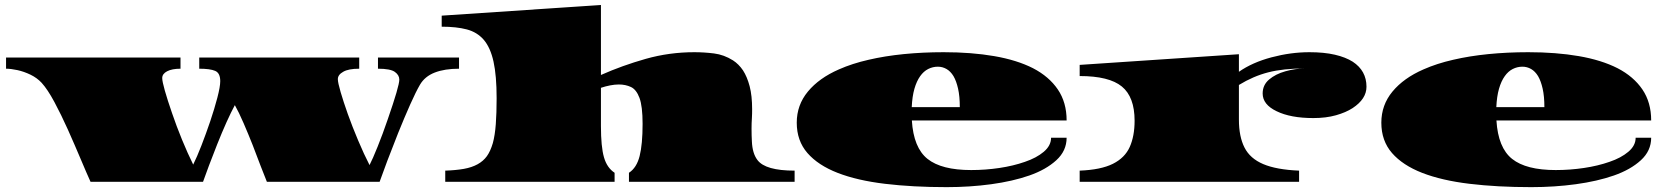

<svg xmlns="http://www.w3.org/2000/svg" viewBox="-20 -748 6863 790"><path d="M352.5 0Q335.9 -36.6 312.5 -92.3Q289.1 -147.9 259.3 -214.8Q231.9 -275.9 203.9 -328.1Q175.8 -380.4 151.4 -407.2Q132.3 -427.7 105.5 -440.7Q78.6 -453.6 51.8 -459.5Q24.9 -465.3 4.9 -465.3V-511.2H722.7V-465.3Q688 -465.3 667.7 -454.8Q647.5 -444.3 647.5 -426.8Q647.5 -413.1 658.2 -375.2Q668.9 -337.4 688 -282.2Q706.1 -229 729 -173.1Q752 -117.2 774.9 -70.8Q790.5 -102.1 808.8 -149.2Q827.1 -196.3 845.2 -249.5Q862.3 -300.3 874.3 -345.9Q886.2 -391.6 886.2 -414.1Q886.2 -447.3 865.5 -456.3Q844.7 -465.3 799.8 -465.3V-511.2H1458V-465.3Q1413.6 -465.3 1392.1 -452.6Q1370.1 -440.4 1370.1 -422.4Q1370.1 -408.2 1381.6 -368.9Q1393.1 -329.6 1411.1 -278.8Q1429.2 -228 1453.6 -170.2Q1478 -112.3 1500.5 -68.8Q1513.2 -93.3 1533.9 -144.8Q1554.7 -196.3 1575.7 -257.8Q1623 -394 1623 -420.4Q1623 -439 1604.7 -452.1Q1586.4 -465.3 1535.2 -465.3V-511.2H1868.7V-465.3Q1809.6 -465.3 1768.8 -449.5Q1728 -433.6 1708 -399.4Q1691.4 -371.1 1667.7 -317.9Q1644 -264.6 1618.2 -200.7Q1566.9 -71.3 1542 0H1078.1Q1067.9 -24.4 1052.5 -64.9Q1037.1 -105.5 1019.5 -151.4Q1002.4 -194.8 982.4 -241Q962.4 -287.1 946.3 -315.4Q931.2 -287.6 912.1 -245.4Q893.1 -203.1 873.5 -153.8Q855.5 -107.9 839.8 -66.7Q824.2 -25.4 815.4 0Z M1812 0V-45.9Q1855.5 -47.4 1888.7 -53.2Q1954.1 -64.9 1983.4 -105.5Q1998 -126 2007.8 -159.2Q2016.6 -191.4 2020 -237.1Q2023.4 -282.7 2023.4 -343.8Q2023.4 -436.5 2010.7 -494.1Q1998 -551.8 1970.7 -584Q1943.4 -615.7 1900.6 -627Q1857.9 -638.2 1797.4 -638.2V-683.6L2452.6 -727.5V-439.5Q2540.5 -478.5 2637.2 -505.9Q2733.9 -533.2 2836.9 -533.2Q2877 -533.2 2918 -528.1Q2959 -522.9 2996.1 -499.5Q3019.5 -484.4 3037.1 -458.5Q3054.2 -432.1 3064.5 -393.1Q3074.7 -354 3074.7 -298.8Q3074.7 -289.6 3074.5 -280.3Q3074.2 -271 3073.7 -261.2Q3072.3 -241.7 3072.3 -218.8Q3072.3 -190.4 3073.7 -166Q3074.7 -142.1 3080.3 -122.8Q3085.9 -103.5 3096.7 -89.4Q3129.4 -45.9 3249.5 -45.9V0H2567.9V-37.1Q2599.6 -57.6 2611.8 -106Q2624 -154.3 2624 -238.3Q2624 -311 2611.1 -345.5Q2598.1 -379.9 2575.9 -390.1Q2553.7 -400.4 2526.4 -400.4Q2509.3 -400.4 2490.5 -396.7Q2471.7 -393.1 2452.6 -386.7V-229.5Q2452.6 -144 2465.1 -100.8Q2477.5 -57.6 2508.8 -37.1V0Z M3875.5 22Q3735.4 22 3621.3 8.3Q3507.3 -5.4 3426.8 -36.6Q3346.2 -67.9 3302.2 -118.4Q3258.3 -168.9 3258.3 -243.2Q3258.3 -315.9 3304.2 -371.3Q3350.1 -426.8 3431.6 -462.4Q3486.8 -486.8 3553.7 -502Q3620.6 -517.6 3698.7 -525.4Q3776.9 -533.2 3862.8 -533.2Q3977.5 -533.2 4070.8 -517.1Q4164.1 -501 4230.5 -467.3Q4296.4 -433.1 4332.5 -379.9Q4368.7 -326.7 4368.7 -252.4H3731.9Q3738.8 -140.1 3796.4 -94.2Q3854 -48.3 3976.1 -48.3Q4035.2 -48.3 4092.3 -56.9Q4149.4 -65.4 4196.8 -82Q4244.6 -98.1 4274.7 -123.5Q4304.7 -148.9 4304.7 -181.2H4368.7Q4368.7 -127.4 4326.2 -88.6Q4283.7 -49.8 4215.3 -25.9Q4146.5 -2 4058.6 10Q3970.7 22 3875.5 22ZM3731.4 -307.1H3929.2Q3929.2 -351.6 3922.1 -383.1Q3915 -414.6 3903.3 -434.6Q3891.1 -454.6 3874.5 -464.1Q3857.9 -473.6 3838.9 -473.6Q3817.9 -473.6 3799.1 -464.1Q3780.3 -454.6 3766.1 -434.6Q3751.5 -414.1 3742.4 -382.6Q3733.4 -351.1 3731.4 -307.1Z M4422.4 0V-45.9Q4509.8 -49.3 4559.1 -74Q4608.4 -98.6 4628.4 -143.3Q4648.4 -188 4648.4 -251.5Q4648.4 -349.1 4595.9 -392.1Q4543.5 -435.1 4422.4 -435.1V-481L5077.6 -524.9V-452.6Q5132.8 -491.2 5211.9 -512.2Q5291 -533.2 5367.7 -533.2Q5428.2 -533.2 5472.4 -522.9Q5516.6 -512.7 5545.9 -494.1Q5602.5 -457 5602.5 -391.1Q5602.5 -340.8 5545.4 -303.2Q5517.6 -285.2 5476.8 -273.7Q5436 -262.2 5383.8 -262.2Q5290 -262.2 5232.4 -290.5Q5175.3 -317.9 5175.3 -363.3Q5175.3 -398.4 5201.9 -420.9Q5228.5 -443.4 5268.6 -454.6Q5308.6 -465.8 5348.6 -466.3Q5260.3 -466.3 5198.5 -450.4Q5136.7 -434.6 5077.6 -398.4V-255.9Q5077.6 -186 5100.6 -140.9Q5123.5 -95.7 5177.7 -72.8Q5231.9 -49.8 5325.2 -45.9V0Z M6280.8 22Q6140.6 22 6026.6 8.3Q5912.6 -5.4 5832 -36.6Q5751.5 -67.9 5707.5 -118.4Q5663.6 -168.9 5663.6 -243.2Q5663.6 -315.9 5709.5 -371.3Q5755.4 -426.8 5836.9 -462.4Q5892.1 -486.8 5959 -502Q6025.9 -517.6 6104 -525.4Q6182.1 -533.2 6268.1 -533.2Q6382.8 -533.2 6476.1 -517.1Q6569.3 -501 6635.7 -467.3Q6701.7 -433.1 6737.8 -379.9Q6773.9 -326.7 6773.9 -252.4H6137.2Q6144 -140.1 6201.7 -94.2Q6259.3 -48.3 6381.3 -48.3Q6440.4 -48.3 6497.6 -56.9Q6554.7 -65.4 6602.1 -82Q6649.9 -98.1 6679.9 -123.5Q6710 -148.9 6710 -181.2H6773.9Q6773.9 -127.4 6731.4 -88.6Q6689 -49.8 6620.6 -25.9Q6551.8 -2 6463.9 10Q6376 22 6280.8 22ZM6136.7 -307.1H6334.5Q6334.5 -351.6 6327.4 -383.1Q6320.3 -414.6 6308.6 -434.6Q6296.4 -454.6 6279.8 -464.1Q6263.2 -473.6 6244.1 -473.6Q6223.1 -473.6 6204.3 -464.1Q6185.5 -454.6 6171.4 -434.6Q6156.7 -414.1 6147.7 -382.6Q6138.7 -351.1 6136.7 -307.1Z"/></svg>

Font: Asset
Style: Regular
Weight: 400
Version: Version 1.003; ttfautohint (v1.8.4.7-5d5b)